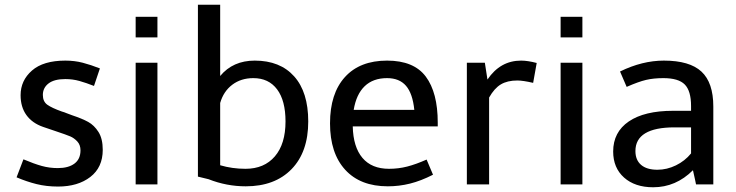

<svg xmlns="http://www.w3.org/2000/svg" viewBox="-20 -779 3110 811"><path d="M224 -69Q269 -69 294.5 -88Q320 -107 320 -144Q320 -167 306.5 -181.5Q293 -196 276.5 -203Q260 -210 215 -225Q208 -227 162 -243Q116 -259 91.5 -293Q67 -327 67 -377Q67 -439 115 -481Q163 -523 256 -523Q295 -523 329.5 -514Q364 -505 402 -490L377 -416Q344 -429 315.5 -437Q287 -445 256 -445Q209 -445 185 -426.5Q161 -408 161 -378Q161 -350 180 -336.5Q199 -323 241 -308Q252 -305 261 -301L285 -292Q327 -278 352.5 -264Q378 -250 396 -221.5Q414 -193 414 -146Q414 -72 361.5 -31.5Q309 9 225 9Q176 9 134 -1.5Q92 -12 50 -30L79 -106Q124 -87 156.5 -78Q189 -69 224 -69Z M553 -708H645V-621H553ZM553 -514H645V0H553Z M1282 -266Q1282 -137 1211.5 -64.5Q1141 8 1018 8Q937 8 861 -22L816 -33V-759H910V-458Q964 -523 1056 -523Q1163 -523 1222.5 -456.5Q1282 -390 1282 -266ZM1186 -266Q1186 -354 1150.5 -401.5Q1115 -449 1050 -449Q998 -449 961 -421Q924 -393 910 -344V-81Q961 -66 1017 -66Q1096 -66 1141 -118.5Q1186 -171 1186 -266Z M1615 -523Q1728 -523 1778.5 -455.5Q1829 -388 1829 -261V-245H1470Q1472 -158 1511 -112Q1550 -66 1623 -66Q1663 -66 1700 -75.5Q1737 -85 1782 -105L1809 -41Q1758 -15 1712 -3.5Q1666 8 1618 8Q1502 8 1438 -62Q1374 -132 1374 -258Q1374 -384 1437 -453.5Q1500 -523 1615 -523ZM1474 -315H1730Q1723 -384 1695 -416.5Q1667 -449 1615 -449Q1556 -449 1520.5 -415Q1485 -381 1474 -315Z M2028 -514 2039 -443Q2093 -523 2181 -523Q2209 -523 2247 -513L2232 -429Q2189 -439 2165 -439Q2123 -439 2095.5 -422.5Q2068 -406 2046 -367V0H1952V-514Z M2348 -708H2440V-621H2348ZM2348 -514H2440V0H2348Z M2823 -311H2899V-331Q2899 -395 2872.5 -422Q2846 -449 2782 -449Q2741 -449 2709 -441.5Q2677 -434 2627 -412L2599 -477Q2693 -523 2784 -523Q2893 -523 2943 -476.5Q2993 -430 2993 -329V0H2920Q2919 -4 2916 -19.5Q2913 -35 2907 -60Q2835 12 2739 12Q2662 12 2616 -29Q2570 -70 2570 -139Q2570 -221 2636 -266Q2702 -311 2823 -311ZM2757 -62Q2797 -62 2835 -80.5Q2873 -99 2899 -131V-241H2829Q2747 -241 2705.5 -216Q2664 -191 2664 -141Q2664 -103 2688 -82.5Q2712 -62 2757 -62Z"/></svg>

Font: Telex
Style: Regular
Weight: 400
Designer: Andres Torresi
Foundry: Andres Torresi
Version: Version 1.100